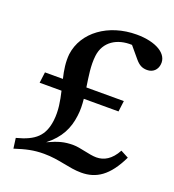

<svg xmlns="http://www.w3.org/2000/svg" viewBox="-130 -802 829 915"><g transform="rotate(20 284.0 -345.0)"><path d="M34 -41 41 11C97 -7 134 -16 187 -16C266 -16 319 8 383 8C459 8 517 -29 568 -135L528 -156C500 -104 464 -85 426 -85C390 -85 340 -103 304 -103C258 -103 230 -95 177 -71C241 -121 267 -176 275 -241C279 -270 278 -298 275 -327H451L458 -382H268C260 -436 251 -488 257 -538C266 -613 328 -650 403 -647L450 -591C470 -567 487 -559 511 -559C541 -559 561 -579 564 -607C571 -662 506 -701 408 -701C265 -701 152 -619 137 -503C133 -463 139 -423 149 -382H58L51 -327H162C173 -280 182 -232 176 -182C166 -101 127 -65 34 -41Z"/></g></svg>

Font: TPK Tissa Web Medium
Style: Italic
Weight: 500
Italic angle: -7°
Designer: Jacques Le Bailly, Suppakit Chalermlarp | Katatrad Co.,Ltd.
Foundry: Jacques Le Bailly, Cadson Demak Co.,Ltd.
Version: Version 5.000;Glyphs 3.1.2 (3151)